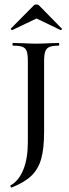

<svg xmlns="http://www.w3.org/2000/svg" viewBox="-20 -661 309 862"><path d="M105 -387Q105 -417 100 -431Q95 -445 81.5 -450.5Q68 -456 39 -456Q36 -456 36 -462Q36 -468 39 -468L83 -467Q119 -465 142 -465Q167 -465 203 -467L243 -468Q246 -468 246 -462Q246 -456 243 -456Q215 -456 201.5 -450Q188 -444 183 -429.5Q178 -415 178 -385V-69Q178 6 165 52Q152 98 121 128Q90 158 32 181Q30 182 27.5 177Q25 172 28 171Q65 150 85 100Q105 50 105 -22ZM132 -637Q136 -641 144 -641Q151 -641 155 -637L257 -533Q258 -533 258 -531Q258 -529 255.5 -527Q253 -525 252 -526L144 -578L35 -526Q33 -525 30 -528.5Q27 -532 29 -533Z"/></svg>

Font: Cormorant SC Medium
Style: Regular
Weight: 500
Designer: Christian Thalmann (Catharsis Fonts)
Version: Version 3.000